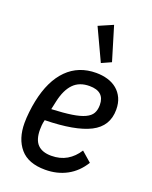

<svg xmlns="http://www.w3.org/2000/svg" viewBox="-148 -866 757 959"><g transform="rotate(20 230.5 -387.0)"><path d="M212 12Q122 12 79 -38.5Q36 -89 36 -173Q36 -199 39.5 -231Q43 -263 49 -292Q73 -408 134 -469Q195 -530 288 -530Q321 -530 349.5 -521.5Q378 -513 399 -495.5Q420 -478 432 -452Q444 -426 444 -391Q444 -303 365.5 -263Q287 -223 126 -220Q122 -203 121 -190.5Q120 -178 120 -168Q120 -114 144.5 -89Q169 -64 217 -64Q264 -64 299 -84.5Q334 -105 358 -143L411 -97Q378 -43 327 -15.5Q276 12 212 12ZM279 -457Q225 -457 193.5 -424.5Q162 -392 148 -329L138 -283Q203 -286 245.5 -292.5Q288 -299 313.5 -311Q339 -323 349 -341Q359 -359 359 -385Q359 -457 279 -457ZM213 -753 289 -786 343 -607 292 -584Z"/></g></svg>

Font: IBM Plex Sans Cond Text
Style: Italic
Weight: 450
Width: 3
Italic angle: -11°
Designer: Mike Abbink, Paul van der Laan, Pieter van Rosmalen
Foundry: Bold Monday
Version: Version 1.3